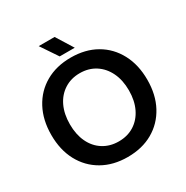

<svg xmlns="http://www.w3.org/2000/svg" viewBox="-200 -1055 1197 1237"><g transform="rotate(-30 398.0 -436.0)"><path d="M398 17Q291 17 210.5 -29Q130 -75 85.5 -158Q41 -241 41 -352Q41 -463 85.5 -546.5Q130 -630 210.5 -676Q291 -722 398 -722Q506 -722 586 -676Q666 -630 710.5 -546.5Q755 -463 755 -352Q755 -241 710.5 -158Q666 -75 586 -29Q506 17 398 17ZM398 -99Q464 -99 513.5 -130.5Q563 -162 590.5 -219Q618 -276 618 -352Q618 -428 590.5 -485Q563 -542 513.5 -574Q464 -606 398 -606Q333 -606 283 -574Q233 -542 206 -485Q179 -428 179 -352Q179 -276 206 -219Q233 -162 283 -130.5Q333 -99 398 -99ZM375 -889 453 -764H341L257 -889Z"/></g></svg>

Font: TikTok Sans 24pt SemiBold
Style: Regular
Weight: 600
Version: Version 4.000